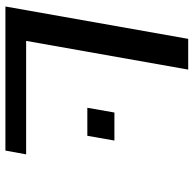

<svg xmlns="http://www.w3.org/2000/svg" viewBox="-23 -692 715 709"><g transform="rotate(90 334.5 -337.5)"><path d="M4 0H536L550 -76.5H131L237 -675H123.5ZM395.5 -402.5 378 -302.5H481.5L499 -402.5Z"/></g></svg>

Font: Anybody Expanded
Style: Italic
Weight: 400
Width: 7
Italic angle: -10°
Version: Version 1.113;gftools[0.9.25]